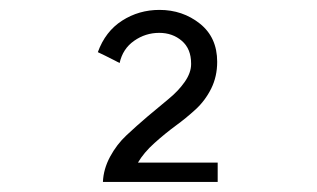

<svg xmlns="http://www.w3.org/2000/svg" viewBox="-20 -748 641 388"><path d="M419.9 -419.4H258.8Q270.5 -439.5 292.2 -459Q314 -478.5 334.7 -493.7Q355.5 -508.8 375 -526.6Q394.5 -544.4 406.7 -568.8Q418.9 -593.3 418.9 -623Q418.9 -672.4 384 -700.2Q349.1 -728 302.2 -728Q260.7 -728 226.8 -706.3Q192.9 -684.6 177.7 -642.6Q181.2 -641.1 192.1 -635.7Q203.1 -630.4 212.4 -625.5L221.7 -620.6Q228 -649.4 251 -665.5Q273.9 -681.6 301.8 -681.6Q328.6 -681.6 347.4 -665.5Q366.2 -649.4 366.2 -619.6V-618.2Q366.2 -601.1 353.3 -582.5Q340.3 -564 320.8 -548.1Q301.3 -532.2 278.3 -512.7Q255.4 -493.2 235.6 -474.6Q215.8 -456.1 202.4 -431.2Q189 -406.2 188 -380.4H419.9Z"/></svg>

Font: Pontano Sans
Style: Regular
Weight: 400
Foundry: vernon adams
Version: 1.0